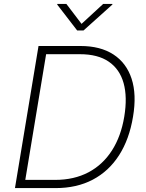

<svg xmlns="http://www.w3.org/2000/svg" viewBox="-20 -963 750 983"><path d="M264.6 0H81.5L88.9 -42H262.2Q359.4 -42 432.9 -80.8Q506.3 -119.6 553 -192.4Q599.6 -265.1 616.2 -365.7Q632.8 -466.3 612.8 -537.6Q592.8 -608.9 536.9 -647.2Q481 -685.5 389.6 -685.5H193.8L201.2 -727.5H392.1Q494.1 -727.5 560.8 -684.1Q627.4 -640.6 653.8 -559.8Q680.2 -479 661.1 -365.7Q642.1 -250 589.6 -168.2Q537.1 -86.4 455.1 -43.2Q373 0 264.6 0ZM223.1 -727.5 102.5 0H56.6L177.2 -727.5ZM319.8 -942.9 397.5 -840.8 508.3 -942.9H555.7L555.2 -939.5L407.7 -807.1H375L272.9 -939.5L273.4 -942.9Z"/></svg>

Font: Inter 16pt ExtraLight
Style: Italic
Weight: 250
Italic angle: -9.3988°
Version: Version 4.001;git-66647c0bb